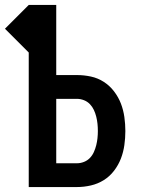

<svg xmlns="http://www.w3.org/2000/svg" viewBox="-57 -755 577 775"><path d="M59 0V-543L-37 -639L59 -735H170V-452H254Q282 -452 310 -446Q338 -440 362 -424.5Q386 -409 403.5 -386Q421 -363 431 -337Q441 -311 445 -282.5Q449 -254 449 -226Q449 -198 445 -169.5Q441 -141 431 -115Q421 -89 403.5 -66Q386 -43 362 -28Q338 -13 310 -6.5Q282 0 254 0ZM170 -96H254Q268 -96 282 -101.5Q296 -107 306 -117.5Q316 -128 322 -141.5Q328 -155 331.5 -169Q335 -183 336.5 -197.5Q338 -212 338 -226Q338 -241 336.5 -255.5Q335 -270 331.5 -284Q328 -298 322 -311Q316 -324 306 -334.5Q296 -345 282 -350.5Q268 -356 254 -356H170Z"/></svg>

Font: Iosevka Curly
Style: Bold
Weight: 700
Monospace: yes
Designer: Belleve Invis
Foundry: Belleve Invis
Version: Version 22.1.2; ttfautohint (v1.8.4)